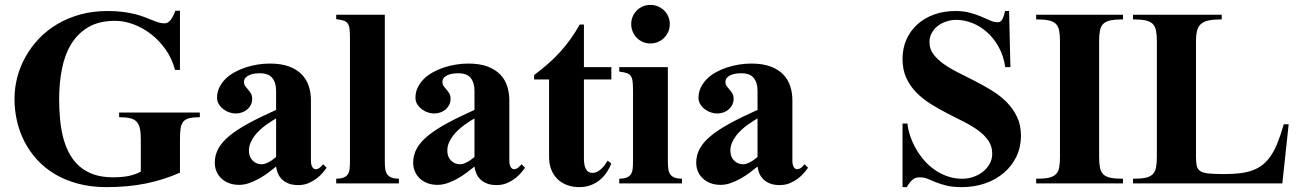

<svg xmlns="http://www.w3.org/2000/svg" viewBox="-20 -748 5304 783"><path d="M794.9 -270V-289.1H465.8V-270Q492.7 -270 509.8 -266.1Q526.9 -262.2 536.6 -252.2Q546.4 -242.2 550.3 -224.9Q554.2 -207.5 554.2 -181.2V-47.9Q529.3 -35.2 502.7 -30Q476.1 -24.9 440.9 -24.9Q396.5 -24.9 363 -36.4Q329.6 -47.9 305.2 -68.8Q280.8 -89.8 264.4 -119.1Q248 -148.4 238.5 -183.8Q229 -219.2 225.1 -260Q221.2 -300.8 221.2 -344.2Q221.2 -409.2 232.7 -467.3Q244.1 -525.4 270.8 -568.8Q297.4 -612.3 341.1 -637.7Q384.8 -663.1 449.2 -663.1Q486.3 -663.1 524.4 -648.9Q562.5 -634.8 596.2 -608.6Q629.9 -582.5 655.8 -545.7Q681.6 -508.8 693.8 -462.9H713.9V-704.1H694.8Q688 -683.6 677 -668.2Q666 -652.8 650.9 -652.8Q638.2 -652.8 626.2 -656.5Q614.3 -660.2 600.6 -665.8Q586.9 -671.4 570.1 -678Q553.2 -684.6 531.5 -690.2Q509.8 -695.8 481.9 -699.5Q454.1 -703.1 418 -703.1Q358.4 -703.1 307.4 -689Q256.3 -674.8 214.1 -649.9Q171.9 -625 139.4 -591.1Q106.9 -557.1 84.5 -517.1Q62 -477.1 50.5 -433.1Q39.1 -389.2 39.1 -344.2Q39.1 -299.3 49.1 -255.1Q59.1 -210.9 79.6 -170.9Q100.1 -130.9 131.1 -96.9Q162.1 -63 203.6 -38.1Q245.1 -13.2 297.9 1Q350.6 15.1 414.1 15.1Q503.4 15.1 576.4 0Q649.4 -15.1 713.9 -43.9V-181.2Q713.9 -207.5 716.6 -224.9Q719.2 -242.2 727.8 -252.2Q736.3 -262.2 752.4 -266.1Q768.6 -270 794.9 -270Z M1312 -64 1297.9 -78.1Q1286.6 -64.5 1277.6 -60.3Q1268.6 -56.2 1262 -59.1Q1255.4 -62 1251.7 -70.6Q1248 -79.1 1248 -90.8V-339.8Q1248 -369.6 1239.3 -396.7Q1230.5 -423.8 1210.7 -444.3Q1190.9 -464.8 1158.9 -476.8Q1127 -488.8 1080.1 -488.8Q1055.2 -488.8 1029.5 -484.6Q1003.9 -480.5 980 -472.4Q956.1 -464.4 935.1 -452.6Q914.1 -440.9 898.7 -425.3Q883.3 -409.7 874.3 -390.6Q865.2 -371.6 865.2 -349.1Q865.2 -334.5 872.6 -322.8Q879.9 -311 891.1 -302.5Q902.3 -293.9 915.8 -289.6Q929.2 -285.2 940.9 -285.2Q954.1 -285.2 966.3 -289.3Q978.5 -293.5 987.8 -301.3Q997.1 -309.1 1002.7 -320.1Q1008.3 -331.1 1008.3 -345.2Q1008.3 -358.4 1003.2 -366.9Q998 -375.5 991.7 -382.6Q985.4 -389.6 980.2 -396.7Q975.1 -403.8 975.1 -414.1Q975.1 -424.3 981.4 -431.2Q987.8 -438 997.3 -442.1Q1006.8 -446.3 1018.3 -447.8Q1029.8 -449.2 1040 -449.2Q1074.7 -449.2 1090.3 -430.2Q1106 -411.1 1106 -377.9V-299.8Q1040.5 -270.5 993.4 -244.9Q946.3 -219.2 915.8 -194.1Q885.3 -168.9 870.6 -142.3Q856 -115.7 856 -85Q856 -64.5 863.3 -47.9Q870.6 -31.2 883.8 -19.3Q897 -7.3 915 -0.7Q933.1 5.9 955.1 5.9Q975.6 5.9 996.6 -1.5Q1017.6 -8.8 1037.4 -20Q1057.1 -31.2 1074.5 -44.2Q1091.8 -57.1 1106 -68.8Q1107.4 -55.2 1113 -41.5Q1118.7 -27.8 1129.4 -17.1Q1140.1 -6.3 1156.5 0.2Q1172.9 6.8 1196.3 6.8Q1218.8 6.8 1237.1 -0.7Q1255.4 -8.3 1270 -19.3Q1284.7 -30.3 1295.2 -42.5Q1305.7 -54.7 1312 -64ZM1106 -107.9Q1106 -107.9 1100.3 -103.3Q1094.7 -98.6 1086.4 -93Q1078.1 -87.4 1067.6 -82.8Q1057.1 -78.1 1047.9 -78.1Q1025.4 -78.1 1010.3 -93.3Q995.1 -108.4 995.1 -133.8Q995.1 -150.4 1001.7 -165.8Q1008.3 -181.2 1018.3 -194.3Q1028.3 -207.5 1041 -219Q1053.7 -230.5 1066.2 -239.5Q1078.6 -248.5 1089.1 -254.9Q1099.6 -261.2 1106 -265.1Z M1606.9 0V-19Q1587.4 -19.5 1575.9 -24.2Q1564.5 -28.8 1558.6 -37.6Q1552.7 -46.4 1551 -60.1Q1549.3 -73.7 1549.3 -92.8V-688H1351.1V-669.9Q1369.6 -667.5 1380.9 -664.1Q1392.1 -660.6 1397.9 -652.3Q1403.8 -644 1405.5 -629.4Q1407.2 -614.7 1407.2 -590.8V-92.8Q1407.2 -73.7 1405.8 -60.1Q1404.3 -46.4 1398.7 -37.6Q1393.1 -28.8 1381.8 -24.2Q1370.6 -19.5 1351.1 -19V0Z M2121.1 -64 2106.9 -78.1Q2095.7 -64.5 2086.7 -60.3Q2077.6 -56.2 2071 -59.1Q2064.5 -62 2060.8 -70.6Q2057.1 -79.1 2057.1 -90.8V-339.8Q2057.1 -369.6 2048.3 -396.7Q2039.6 -423.8 2019.8 -444.3Q2000 -464.8 1968 -476.8Q1936 -488.8 1889.2 -488.8Q1864.3 -488.8 1838.6 -484.6Q1813 -480.5 1789.1 -472.4Q1765.1 -464.4 1744.1 -452.6Q1723.1 -440.9 1707.8 -425.3Q1692.4 -409.7 1683.3 -390.6Q1674.3 -371.6 1674.3 -349.1Q1674.3 -334.5 1681.6 -322.8Q1689 -311 1700.2 -302.5Q1711.4 -293.9 1724.9 -289.6Q1738.3 -285.2 1750 -285.2Q1763.2 -285.2 1775.4 -289.3Q1787.6 -293.5 1796.9 -301.3Q1806.2 -309.1 1811.8 -320.1Q1817.4 -331.1 1817.4 -345.2Q1817.4 -358.4 1812.3 -366.9Q1807.1 -375.5 1800.8 -382.6Q1794.4 -389.6 1789.3 -396.7Q1784.2 -403.8 1784.2 -414.1Q1784.2 -424.3 1790.5 -431.2Q1796.9 -438 1806.4 -442.1Q1815.9 -446.3 1827.4 -447.8Q1838.9 -449.2 1849.1 -449.2Q1883.8 -449.2 1899.4 -430.2Q1915 -411.1 1915 -377.9V-299.8Q1849.6 -270.5 1802.5 -244.9Q1755.4 -219.2 1724.9 -194.1Q1694.3 -168.9 1679.7 -142.3Q1665 -115.7 1665 -85Q1665 -64.5 1672.4 -47.9Q1679.7 -31.2 1692.9 -19.3Q1706.1 -7.3 1724.1 -0.7Q1742.2 5.9 1764.2 5.9Q1784.7 5.9 1805.7 -1.5Q1826.7 -8.8 1846.4 -20Q1866.2 -31.2 1883.5 -44.2Q1900.9 -57.1 1915 -68.8Q1916.5 -55.2 1922.1 -41.5Q1927.7 -27.8 1938.5 -17.1Q1949.2 -6.3 1965.6 0.2Q1981.9 6.8 2005.4 6.8Q2027.8 6.8 2046.1 -0.7Q2064.5 -8.3 2079.1 -19.3Q2093.8 -30.3 2104.2 -42.5Q2114.7 -54.7 2121.1 -64ZM1915 -107.9Q1915 -107.9 1909.4 -103.3Q1903.8 -98.6 1895.5 -93Q1887.2 -87.4 1876.7 -82.8Q1866.2 -78.1 1856.9 -78.1Q1834.5 -78.1 1819.3 -93.3Q1804.2 -108.4 1804.2 -133.8Q1804.2 -150.4 1810.8 -165.8Q1817.4 -181.2 1827.4 -194.3Q1837.4 -207.5 1850.1 -219Q1862.8 -230.5 1875.2 -239.5Q1887.7 -248.5 1898.2 -254.9Q1908.7 -261.2 1915 -265.1Z M2473.1 -81.1 2458 -92.8Q2454.1 -85.9 2448 -77.4Q2441.9 -68.8 2434.3 -61.3Q2426.8 -53.7 2417 -48.3Q2407.2 -43 2396 -43Q2361.3 -43 2361.3 -102.1V-423.8H2473.1V-474.1H2361.3V-647.9H2344.2Q2326.7 -616.7 2307.1 -589.4Q2287.6 -562 2265.1 -537.1Q2242.7 -512.2 2216.1 -488.8Q2189.5 -465.3 2158.2 -441.9V-423.8H2219.2V-107.9Q2219.2 -78.6 2228.5 -55.7Q2237.8 -32.7 2254.2 -17.1Q2270.5 -1.5 2293 6.8Q2315.4 15.1 2341.3 15.1Q2368.2 15.1 2389.4 7.1Q2410.6 -1 2426.8 -14.6Q2442.9 -28.3 2454.3 -45.4Q2465.8 -62.5 2473.1 -81.1Z M2711.4 -649.9Q2711.4 -666.5 2705.3 -680.7Q2699.2 -694.8 2688.5 -705.3Q2677.7 -715.8 2663.3 -721.9Q2648.9 -728 2632.3 -728Q2615.7 -728 2601.6 -721.9Q2587.4 -715.8 2576.9 -705.3Q2566.4 -694.8 2560.3 -680.7Q2554.2 -666.5 2554.2 -649.9Q2554.2 -633.3 2560.3 -618.9Q2566.4 -604.5 2576.9 -593.8Q2587.4 -583 2601.6 -576.9Q2615.7 -570.8 2632.3 -570.8Q2648.9 -570.8 2663.3 -576.9Q2677.7 -583 2688.5 -593.8Q2699.2 -604.5 2705.3 -618.9Q2711.4 -633.3 2711.4 -649.9ZM2761.2 0V-19Q2741.7 -19.5 2730.2 -24.2Q2718.8 -28.8 2712.9 -37.6Q2707 -46.4 2705.3 -60.1Q2703.6 -73.7 2703.6 -92.8V-474.1H2505.4V-456.1Q2523.9 -453.6 2535.2 -450.2Q2546.4 -446.8 2552.2 -438.5Q2558.1 -430.2 2559.8 -415.5Q2561.5 -400.9 2561.5 -377V-92.8Q2561.5 -73.7 2560.1 -60.1Q2558.6 -46.4 2553 -37.6Q2547.4 -28.8 2536.1 -24.2Q2524.9 -19.5 2505.4 -19V0Z M3275.4 -64 3261.2 -78.1Q3250 -64.5 3241 -60.3Q3231.9 -56.2 3225.3 -59.1Q3218.8 -62 3215.1 -70.6Q3211.4 -79.1 3211.4 -90.8V-339.8Q3211.4 -369.6 3202.6 -396.7Q3193.8 -423.8 3174.1 -444.3Q3154.3 -464.8 3122.3 -476.8Q3090.3 -488.8 3043.5 -488.8Q3018.6 -488.8 2992.9 -484.6Q2967.3 -480.5 2943.4 -472.4Q2919.4 -464.4 2898.4 -452.6Q2877.4 -440.9 2862.1 -425.3Q2846.7 -409.7 2837.6 -390.6Q2828.6 -371.6 2828.6 -349.1Q2828.6 -334.5 2835.9 -322.8Q2843.3 -311 2854.5 -302.5Q2865.7 -293.9 2879.2 -289.6Q2892.6 -285.2 2904.3 -285.2Q2917.5 -285.2 2929.7 -289.3Q2941.9 -293.5 2951.2 -301.3Q2960.4 -309.1 2966.1 -320.1Q2971.7 -331.1 2971.7 -345.2Q2971.7 -358.4 2966.6 -366.9Q2961.4 -375.5 2955.1 -382.6Q2948.7 -389.6 2943.6 -396.7Q2938.5 -403.8 2938.5 -414.1Q2938.5 -424.3 2944.8 -431.2Q2951.2 -438 2960.7 -442.1Q2970.2 -446.3 2981.7 -447.8Q2993.2 -449.2 3003.4 -449.2Q3038.1 -449.2 3053.7 -430.2Q3069.3 -411.1 3069.3 -377.9V-299.8Q3003.9 -270.5 2956.8 -244.9Q2909.7 -219.2 2879.2 -194.1Q2848.6 -168.9 2834 -142.3Q2819.3 -115.7 2819.3 -85Q2819.3 -64.5 2826.7 -47.9Q2834 -31.2 2847.2 -19.3Q2860.4 -7.3 2878.4 -0.7Q2896.5 5.9 2918.5 5.9Q2939 5.9 2960 -1.5Q2981 -8.8 3000.7 -20Q3020.5 -31.2 3037.8 -44.2Q3055.2 -57.1 3069.3 -68.8Q3070.8 -55.2 3076.4 -41.5Q3082 -27.8 3092.8 -17.1Q3103.5 -6.3 3119.9 0.2Q3136.2 6.8 3159.7 6.8Q3182.1 6.8 3200.4 -0.7Q3218.8 -8.3 3233.4 -19.3Q3248 -30.3 3258.5 -42.5Q3269 -54.7 3275.4 -64ZM3069.3 -107.9Q3069.3 -107.9 3063.7 -103.3Q3058.1 -98.6 3049.8 -93Q3041.5 -87.4 3031 -82.8Q3020.5 -78.1 3011.2 -78.1Q2988.8 -78.1 2973.6 -93.3Q2958.5 -108.4 2958.5 -133.8Q2958.5 -150.4 2965.1 -165.8Q2971.7 -181.2 2981.7 -194.3Q2991.7 -207.5 3004.4 -219Q3017.1 -230.5 3029.5 -239.5Q3042 -248.5 3052.5 -254.9Q3063 -261.2 3069.3 -265.1Z M4143.6 -194.8Q4143.6 -238.3 4127.4 -271.7Q4111.3 -305.2 4085.2 -331.5Q4059.1 -357.9 4025.6 -378.4Q3992.2 -398.9 3957 -417Q3921.9 -435.1 3888.4 -451.7Q3855 -468.3 3828.9 -486.8Q3802.7 -505.4 3786.6 -526.9Q3770.5 -548.3 3770.5 -576.2Q3770.5 -596.7 3779.8 -613.5Q3789.1 -630.4 3804.2 -642.1Q3819.3 -653.8 3839.1 -660.4Q3858.9 -667 3879.4 -667Q3912.1 -667 3945.1 -654.1Q3978 -641.1 4005.6 -616.5Q4033.2 -591.8 4053 -555.9Q4072.8 -520 4079.6 -474.1H4100.6L4095.2 -703.1H4078.6Q4075.2 -684.6 4068.6 -670.9Q4062 -657.2 4048.3 -657.2Q4034.2 -657.2 4018.3 -664.3Q4002.4 -671.4 3981.9 -680.2Q3961.4 -689 3935.5 -696Q3909.7 -703.1 3876.5 -703.1Q3828.6 -703.1 3789.1 -688.7Q3749.5 -674.3 3720.9 -648.4Q3692.4 -622.6 3676.5 -586.7Q3660.6 -550.8 3660.6 -507.8Q3660.6 -463.4 3676.3 -429.7Q3691.9 -396 3717.8 -369.9Q3743.7 -343.8 3776.4 -323.5Q3809.1 -303.2 3843.5 -285.6Q3877.9 -268.1 3910.6 -251.5Q3943.4 -234.9 3969.2 -216.1Q3995.1 -197.3 4010.7 -174.3Q4026.4 -151.4 4026.4 -121.1Q4026.4 -98.6 4015.9 -79.8Q4005.4 -61 3988.3 -47.6Q3971.2 -34.2 3949.5 -26.6Q3927.7 -19 3905.3 -19Q3872.1 -19 3843.5 -29.1Q3814.9 -39.1 3790.8 -56.2Q3766.6 -73.2 3747.3 -95.9Q3728 -118.7 3714.1 -143.6Q3700.2 -168.5 3691.7 -194.3Q3683.1 -220.2 3680.7 -244.1H3660.6V15.1H3678.2Q3688 -2.9 3700 -13.9Q3711.9 -24.9 3730.5 -24.9Q3748.5 -24.9 3763.4 -18.6Q3778.3 -12.2 3796.4 -4.9Q3814.5 2.4 3839.4 8.8Q3864.3 15.1 3902.3 15.1Q3953.1 15.1 3997.1 0Q4041 -15.1 4073.7 -43Q4106.4 -70.8 4125 -109.4Q4143.6 -147.9 4143.6 -194.8Z M4559.6 0V-19Q4528.3 -19 4509.3 -22.9Q4490.2 -26.9 4479.7 -36.9Q4469.2 -46.9 4465.8 -64.2Q4462.4 -81.5 4462.4 -107.9V-580.1Q4462.4 -606.4 4465.8 -623.8Q4469.2 -641.1 4479.7 -651.1Q4490.2 -661.1 4509.3 -665Q4528.3 -668.9 4559.6 -668.9V-688H4205.6V-668.9Q4236.8 -668.9 4255.9 -665Q4274.9 -661.1 4285.4 -651.1Q4295.9 -641.1 4299.3 -623.8Q4302.7 -606.4 4302.7 -580.1V-107.9Q4302.7 -81.5 4299.3 -64.2Q4295.9 -46.9 4285.4 -36.9Q4274.9 -26.9 4255.9 -22.9Q4236.8 -19 4205.6 -19V0Z M5235.4 -241.2H5215.3Q5203.1 -198.2 5190.4 -166.5Q5177.7 -134.8 5162.4 -112.3Q5147 -89.8 5128.4 -75.4Q5109.9 -61 5086.4 -52.7Q5063 -44.4 5034.2 -41.3Q5005.4 -38.1 4969.7 -38.1Q4931.2 -38.1 4908.7 -40.5Q4886.2 -43 4875 -50.3Q4863.8 -57.6 4860.6 -71.3Q4857.4 -85 4857.4 -107.9V-580.1Q4857.4 -606.4 4862.1 -623.8Q4866.7 -641.1 4878.7 -651.1Q4890.6 -661.1 4910.9 -665Q4931.2 -668.9 4962.4 -668.9V-688H4600.6V-668.9Q4631.8 -668.9 4650.9 -665Q4669.9 -661.1 4680.4 -651.1Q4690.9 -641.1 4694.3 -623.8Q4697.8 -606.4 4697.8 -580.1V-107.9Q4697.8 -81.5 4694.3 -64.2Q4690.9 -46.9 4680.4 -36.9Q4669.9 -26.9 4650.9 -22.9Q4631.8 -19 4600.6 -19V0H5209.5Z"/></svg>

Font: Galatia SIL
Style: Bold
Weight: 700
Designer: Development by SIL's NRSI team
Version: Version 2.1